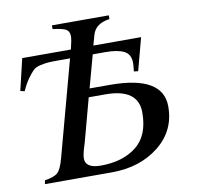

<svg xmlns="http://www.w3.org/2000/svg" viewBox="-75 -730 830 808"><g transform="rotate(-10 340.5 -326.5)"><path d="M308 -364H395Q621 -364 621 -232Q621 -128 540 -64Q459 0 339 0H53L56 -16Q97 -22 112 -36.5Q127 -51 139 -96L249 -503H205Q172 -503 157 -502Q142 -501 121.5 -496.5Q101 -492 90 -481Q79 -470 65 -450.5Q51 -431 37 -400L19 -404L51 -539H259Q269 -579 269 -594Q269 -615 255 -623.5Q241 -632 198 -637V-653H441V-637Q380 -629 367 -582L355 -539H559L522 -400L504 -402Q507 -428 507 -438Q507 -475 480 -489Q453 -503 400 -503H346ZM298 -328 248 -142Q233 -97 233 -78Q233 -36 299 -36Q392 -36 450.5 -81.5Q509 -127 509 -226Q509 -328 369 -328Z"/></g></svg>

Font: STIX MathJax Alphabets
Style: Italic
Weight: 400
Italic angle: -16.33°
Designer: MicroPress Inc., with final additions and corrections provided by Coen Hoffman, Elsevier (retired)
Version: Version 1.1.1